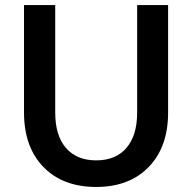

<svg xmlns="http://www.w3.org/2000/svg" viewBox="-20 -739 769 769"><path d="M201.2 -288.1Q201.2 -196.3 244.1 -146.5Q287.1 -96.7 365.2 -96.7Q443.4 -96.7 486.3 -146.5Q529.3 -196.3 529.3 -288.1V-718.8H653.3V-288.1Q653.3 -150.4 575.7 -70.3Q498 9.8 365.2 9.8Q231.4 9.8 153.8 -70.3Q76.2 -150.4 76.2 -288.1V-718.8H201.2Z"/></svg>

Font: Min Sans SemiBold
Style: Regular
Weight: 600
Designer: Jinseong-Kim, NotoSansCJK, Nunito
Foundry: Jinseong-Kim
Version: Version 1.400;Glyphs 3.1.2 (3151)